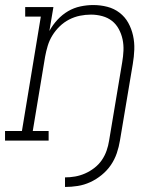

<svg xmlns="http://www.w3.org/2000/svg" viewBox="-35 -558 655 762"><path d="M223 184V146Q243 146 263 142.5Q283 139 302.5 130.5Q322 122 339.5 108.5Q357 95 369 77.5Q381 60 388 40Q395 20 398 0Q411 -78 424 -155.5Q437 -233 450 -311Q454 -334 455 -357Q456 -380 451.5 -401.5Q447 -423 436.5 -442.5Q426 -462 409.5 -475Q393 -488 371 -494Q349 -500 326 -500Q304 -500 282 -495.5Q260 -491 239.5 -480.5Q219 -470 202 -453.5Q185 -437 173 -417.5Q161 -398 154.5 -376.5Q148 -355 144 -333L95 -38H158V0H-15V-38H52L127 -492H65V-530H177L161 -435Q174 -459 193 -479.5Q212 -500 235 -513.5Q258 -527 284 -532.5Q310 -538 335 -538Q364 -538 391 -531Q418 -524 439.5 -507.5Q461 -491 474 -467.5Q487 -444 493 -417Q499 -390 498 -361.5Q497 -333 492 -304L441 0Q437 25 428.5 50Q420 75 405 97Q390 119 368.5 136.5Q347 154 323 165Q299 176 273.5 180Q248 184 223 184Z"/></svg>

Font: Iosevka Curly Slab XLtExObl
Style: Regular
Weight: 200
Width: 7
Italic angle: -9°
Monospace: yes
Designer: Belleve Invis
Foundry: Belleve Invis
Version: Version 11.0.0; ttfautohint (v1.8.3)